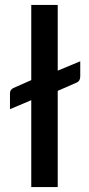

<svg xmlns="http://www.w3.org/2000/svg" viewBox="-20 -760 360 780"><path d="M306 -511V-449Q306 -430.5 290.5 -424L214.5 -391V0H107V-353L20.5 -316.5V-380.5Q20.5 -396 34.5 -402.5L107 -434.5V-740H214.5V-473Z"/></svg>

Font: Lato 2
Style: Regular
Weight: 600
Designer: Lukasz Dziedzic with Adam Twardoch and Botio Nikoltchev
Foundry: tyPoland Lukasz Dziedzic
Version: Version 2.015; 2015-08-06; http://www.latofonts.com/